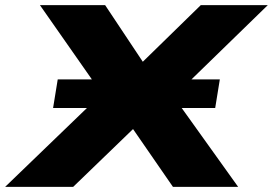

<svg xmlns="http://www.w3.org/2000/svg" viewBox="-81 -725 1059 745"><path d="M-61 0 356 -402 351 -309 74 -705H327L492 -457H444L698 -705H958L551 -309L556 -401L843 0H590L416 -252H464L203 0ZM125 -306 143 -417H772L754 -306Z"/></svg>

Font: Nunito Sans 10pt Expanded Black
Style: Italic
Weight: 900
Width: 7
Italic angle: -9°
Designer: Vernon Adams
Foundry: Vernon Adams
Version: Version 3.101;gftools[0.9.27]